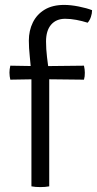

<svg xmlns="http://www.w3.org/2000/svg" viewBox="-20 -759 395 782"><path d="M142.5 -489.5 322 -491.5Q325.5 -476 325.5 -463Q325.5 -455 324.8 -448.2Q324 -441.5 322 -434.5L143 -436.5L22 -434.5Q20.5 -441.5 19.5 -448.2Q18.5 -455 18.5 -463Q18.5 -476 22 -491.5ZM108 -457.5Q105 -495 101.2 -529.8Q97.5 -564.5 97.5 -593.5Q97.5 -634.5 113.8 -667.5Q130 -700.5 162 -719.8Q194 -739 241.5 -739Q268 -739 300.8 -732.5Q333.5 -726 355 -717.5Q355 -704 350.2 -690Q345.5 -676 337 -666.5Q315 -673.5 291.2 -678Q267.5 -682.5 245.5 -682.5Q209 -682.5 188.2 -658.5Q167.5 -634.5 167.5 -590Q167.5 -559.5 171.5 -526Q175.5 -492.5 180.5 -455.5V0Q164.5 3 144 3Q124 3 108 0Z"/></svg>

Font: Signika Light
Style: Regular
Weight: 300
Designer: Anna Giedry
Foundry: Anna Giedry
Version: Version 2.000